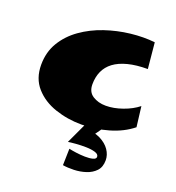

<svg xmlns="http://www.w3.org/2000/svg" viewBox="-124 -562 799 872"><g transform="rotate(20 275.5 -125.5)"><path d="M291 6Q224 6 163.5 -14.5Q103 -35 65 -78Q27 -121 27 -187Q27 -248 55.5 -295.5Q84 -343 132 -377Q180 -411 239 -431Q298 -451 360 -458Q422 -465 477 -459L489 -334Q434 -334 393.5 -323.5Q353 -313 327 -293.5Q301 -274 288.5 -246Q276 -218 276 -183Q276 -146 302.5 -129Q329 -112 366 -112Q404 -112 446.5 -127Q489 -142 519 -166L531 -68Q485 -31 421 -12.5Q357 6 291 6ZM276 208 278 128Q291 131 312.5 134Q334 137 356 137.5Q378 138 393.5 134Q409 130 409 120Q409 107 391 101.5Q373 96 347.5 95.5Q322 95 297.5 97Q273 99 261 101L311 17Q357 17 388 32.5Q419 48 435 71.5Q451 95 451 121Q451 154 433 173Q415 192 387.5 201Q360 210 330 211Q300 212 276 208ZM261 101 317 -19 399 -24 317 91Z"/></g></svg>

Font: Marhey Light
Style: Bold
Weight: 700
Version: Version 1.000